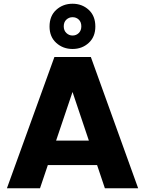

<svg xmlns="http://www.w3.org/2000/svg" viewBox="-20 -1007 776 1027"><path d="M466 -702 719 0H541L335 -613H401L194 0H17L271 -702ZM168 -255H552L595 -124H126ZM490 -865Q490 -810 454.5 -777.5Q419 -745 368 -745Q317 -745 281 -777.5Q245 -810 245 -865Q245 -922 281 -954.5Q317 -987 368 -987Q419 -987 454.5 -954.5Q490 -922 490 -865ZM415 -866Q415 -889 401.5 -902Q388 -915 368 -915Q349 -915 335 -902Q321 -889 321 -866Q321 -844 335 -830.5Q349 -817 368 -817Q388 -817 401.5 -830.5Q415 -844 415 -866Z"/></svg>

Font: Parkinsans Light
Style: Bold
Weight: 700
Version: Version 1.000